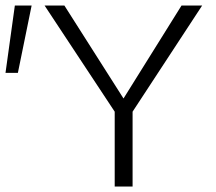

<svg xmlns="http://www.w3.org/2000/svg" viewBox="-28 -678 784 698"><path d="M26 -658H87L37 -413H-8ZM454 -272V0H389V-272L134 -658H206L421 -320L632 -658H707Z"/></svg>

Font: Ysabeau SC Semilight
Style: Regular
Weight: 300
Designer: Christian Thalmann (Catharsis Fonts)
Version: Version 0.003